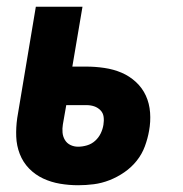

<svg xmlns="http://www.w3.org/2000/svg" viewBox="-20 -540 540 568"><path d="M211 8Q184 8 157.5 3.5Q131 -1 107.5 -12Q84 -23 66 -41.5Q48 -60 38.5 -84.5Q29 -109 28 -136Q27 -163 31 -191L86 -520H224L194 -343H235Q262 -343 289 -339Q316 -335 339.5 -325Q363 -315 382 -297.5Q401 -280 411.5 -257Q422 -234 424 -207Q426 -180 421 -153Q417 -130 408.5 -107Q400 -84 384.5 -64.5Q369 -45 348 -30.5Q327 -16 304 -7Q281 2 257.5 5Q234 8 211 8ZM211 -106Q224 -106 237.5 -110Q251 -114 261.5 -123.5Q272 -133 278 -145.5Q284 -158 286 -171Q288 -183 286.5 -194.5Q285 -206 277 -214Q269 -222 258.5 -225.5Q248 -229 236 -229H176L166 -172Q164 -160 165 -148Q166 -136 172 -126Q178 -116 188.5 -111Q199 -106 211 -106Z"/></svg>

Font: Iosevka Term Curly Heavy
Style: Italic
Weight: 900
Italic angle: -9°
Designer: Belleve Invis
Foundry: Belleve Invis
Version: Version 32.3.0